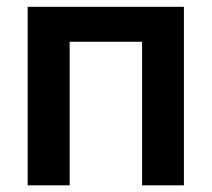

<svg xmlns="http://www.w3.org/2000/svg" viewBox="-20 -556 635 576"><path d="M531.7 -535.6V0H406.2V-430.7H189V0H63V-535.6Z"/></svg>

Font: Inter 20pt SemiBold
Style: Regular
Weight: 600
Version: Version 4.001;git-66647c0bb